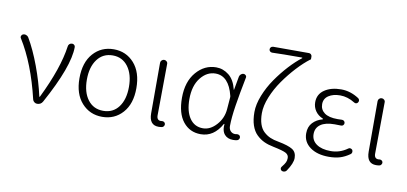

<svg xmlns="http://www.w3.org/2000/svg" viewBox="-85 -1082 3322 1567"><g transform="rotate(10 1576.0 -299.0)"><path d="M294.9 -26.4Q280.3 0 249 0Q236.3 0 225.6 -8.3Q214.8 -16.6 211.9 -29.3Q144.5 -314.5 26.4 -503.9Q22.5 -509.8 22.5 -515.6Q22.5 -519.5 24.4 -523.4Q28.3 -534.2 39.1 -538.1Q44.9 -540 50.8 -540Q57.6 -540 64.5 -537.1Q77.1 -533.2 84 -521.5Q137.7 -430.7 184.6 -304.2Q231.4 -177.7 256.8 -62.5Q256.8 -59.6 259.3 -59.6Q261.7 -59.6 262.7 -62.5Q388.7 -320.3 414.1 -503.9Q415 -516.6 424.3 -524.9Q433.6 -533.2 446.3 -533.2Q458 -533.2 465.8 -524.4Q471.7 -517.6 471.7 -508.8Q471.7 -348.6 294.9 -26.4Z M790 12.7Q687.5 12.7 620.6 -61.5Q553.7 -135.7 553.7 -265.6Q553.7 -397.5 620.1 -472.2Q686.5 -546.9 790 -546.9Q892.6 -546.9 959 -472.2Q1025.4 -397.5 1025.4 -265.6Q1025.4 -135.7 959 -61.5Q892.6 12.7 790 12.7ZM790 -37.1Q871.1 -37.1 917.5 -99.1Q963.9 -161.1 963.9 -265.6Q963.9 -370.1 917 -433.1Q870.1 -496.1 790 -496.1Q709 -496.1 662.1 -433.1Q615.2 -370.1 615.2 -265.6Q615.2 -161.1 662.1 -99.1Q709 -37.1 790 -37.1Z M1257.8 12.7Q1179.7 12.7 1179.7 -85V-503.9Q1179.7 -515.6 1188.5 -524.4Q1197.3 -533.2 1209.5 -533.2Q1221.7 -533.2 1230.5 -524.4Q1239.3 -515.6 1238.3 -503.9Q1234.4 -168 1234.4 -78.1Q1234.4 -37.1 1268.6 -37.1Q1272.5 -37.1 1277.3 -38.1Q1287.1 -39.1 1294.9 -34.2Q1302.7 -29.3 1304.7 -21.5Q1305.7 -17.6 1305.7 -14.6Q1305.7 -7.8 1301.8 -2Q1296.9 7.8 1287.1 9.8Q1273.4 12.7 1257.8 12.7Z M1606.4 12.7Q1515.6 12.7 1460.4 -56.2Q1405.3 -125 1405.3 -253.9Q1405.3 -387.7 1473.6 -467.3Q1542 -546.9 1638.7 -546.9Q1696.3 -546.9 1743.7 -509.3Q1791 -471.7 1810.5 -391.6Q1810.5 -390.6 1811.5 -390.6Q1812.5 -390.6 1812.5 -391.6L1833 -504.9Q1835.9 -516.6 1845.7 -524.9Q1855.5 -533.2 1867.2 -533.2Q1878.9 -533.2 1886.2 -524.4Q1893.6 -515.6 1890.6 -504.9Q1863.3 -368.2 1847.2 -265.1Q1831.1 -162.1 1831.1 -94.7Q1831.1 -68.4 1846.2 -52.7Q1861.3 -37.1 1883.8 -37.1Q1890.6 -37.1 1899.4 -39.1Q1908.2 -40 1916.5 -35.6Q1924.8 -31.2 1926.8 -22.5Q1927.7 -18.6 1927.7 -15.6Q1927.7 -8.8 1923.8 -2.9Q1918.9 6.8 1909.2 8.8Q1893.6 12.7 1875 12.7Q1829.1 12.7 1803.7 -16.6Q1783.2 -41 1783.2 -81.1Q1783.2 -90.8 1784.2 -101.6Q1784.2 -103.5 1782.2 -103.5Q1780.3 -103.5 1779.3 -102.5Q1715.8 12.7 1606.4 12.7ZM1616.2 -38.1Q1676.8 -38.1 1727.5 -94.2Q1778.3 -150.4 1784.2 -225.6L1792 -323.2Q1793 -331.1 1791 -337.9Q1752 -496.1 1641.6 -496.1Q1570.3 -496.1 1518.6 -430.7Q1466.8 -365.2 1466.8 -253.9Q1466.8 -153.3 1506.3 -95.7Q1545.9 -38.1 1616.2 -38.1Z M2350.6 182.6Q2344.7 191.4 2333 194.3Q2329.1 195.3 2325.2 195.3Q2318.4 195.3 2311.5 192.4Q2301.8 187.5 2299.8 177.2Q2297.9 167 2304.7 159.2Q2326.2 132.8 2333.5 116.7Q2340.8 100.6 2340.8 81.1Q2340.8 54.7 2315.9 41Q2291 27.3 2210 10.7Q2165 2 2131.3 -13.7Q2097.7 -29.3 2068.4 -57.6Q2039.1 -85.9 2023.4 -132.3Q2007.8 -178.7 2007.8 -242.2Q2007.8 -305.7 2037.6 -380.9Q2067.4 -456.1 2114.3 -523.4Q2161.1 -590.8 2213.4 -647.5Q2265.6 -704.1 2315.4 -742.2Q2316.4 -744.1 2315.9 -745.6Q2315.4 -747.1 2313.5 -747.1Q2141.6 -747.1 2066.4 -744.1Q2055.7 -744.1 2048.3 -751Q2041 -757.8 2041 -768.1Q2041 -778.3 2048.3 -785.6Q2055.7 -793 2066.4 -793H2363.3Q2373 -793 2380.4 -785.6Q2387.7 -778.3 2387.7 -768.6V-747.1Q2387.7 -743.2 2384.8 -743.2Q2383.8 -743.2 2383.8 -743.2Q2332 -704.1 2277.8 -645.5Q2223.6 -586.9 2176.3 -519.5Q2128.9 -452.1 2099.1 -378.4Q2069.3 -304.7 2069.3 -244.1Q2069.3 -191.4 2082 -153.3Q2094.7 -115.2 2119.6 -92.3Q2144.5 -69.3 2173.8 -56.6Q2203.1 -43.9 2244.1 -37.1Q2326.2 -21.5 2361.3 0.5Q2396.5 22.5 2396.5 71.3Q2396.5 115.2 2350.6 182.6Z M2668 12.7Q2571.3 12.7 2512.7 -30.3Q2454.1 -73.2 2454.1 -144.5Q2454.1 -199.2 2485.8 -232.9Q2517.6 -266.6 2566.4 -279.3Q2568.4 -280.3 2568.4 -282.7Q2568.4 -285.2 2566.4 -286.1Q2526.4 -302.7 2504.4 -335Q2482.4 -367.2 2482.4 -407.2Q2482.4 -473.6 2536.6 -510.3Q2590.8 -546.9 2673.8 -546.9Q2751 -546.9 2821.3 -501Q2830.1 -495.1 2832 -485.4Q2834 -475.6 2828.1 -466.8Q2823.2 -458 2813.5 -456.1Q2803.7 -454.1 2795.9 -460Q2736.3 -497.1 2674.8 -497.1Q2616.2 -497.1 2578.6 -472.2Q2541 -447.3 2541 -401.4Q2541 -356.4 2576.7 -329.6Q2612.3 -302.7 2685.5 -302.7Q2709 -302.7 2722.7 -303.7Q2733.4 -303.7 2740.7 -296.9Q2748 -290 2748 -279.8Q2748 -269.5 2740.7 -262.2Q2733.4 -254.9 2722.7 -255.9Q2694.3 -256.8 2669.9 -256.8Q2593.8 -256.8 2554.2 -228.5Q2514.6 -200.2 2514.6 -149.4Q2514.6 -96.7 2557.6 -66.4Q2600.6 -36.1 2675.8 -36.1Q2751 -36.1 2813.5 -81.1Q2821.3 -87.9 2831.5 -85.9Q2841.8 -84 2847.7 -76.2Q2851.6 -69.3 2851.6 -61.5Q2851.6 -47.9 2840.8 -40Q2800.8 -11.7 2760.7 0.5Q2720.7 12.7 2668 12.7Z M3060.5 12.7Q2982.4 12.7 2982.4 -85V-503.9Q2982.4 -515.6 2991.2 -524.4Q3000 -533.2 3012.2 -533.2Q3024.4 -533.2 3033.2 -524.4Q3042 -515.6 3041 -503.9Q3037.1 -168 3037.1 -78.1Q3037.1 -37.1 3071.3 -37.1Q3075.2 -37.1 3080.1 -38.1Q3089.8 -39.1 3097.7 -34.2Q3105.5 -29.3 3107.4 -21.5Q3108.4 -17.6 3108.4 -14.6Q3108.4 -7.8 3104.5 -2Q3099.6 7.8 3089.8 9.8Q3076.2 12.7 3060.5 12.7Z"/></g></svg>

Font: Gen Jyuu Gothic Light
Style: Regular
Weight: 200
Designer: [Source Han Sans]
Ryoko NISHIZUKA  (kana & ideographs); Paul D. Hunt (Latin, Greek & Cyrillic); Wenlong ZHANG  (bopomofo
Version: Version 1.002.20150607